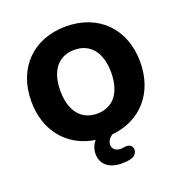

<svg xmlns="http://www.w3.org/2000/svg" viewBox="-158 -852 1122 1186"><g transform="rotate(-20 403.5 -259.0)"><path d="M441 198C460 198 484 197 507 190C560 173 555 98 492 108C483 110 474 111 466 111C435 111 412 94 412 66C412 45 424 24 447 9C637 -9 762 -149 762 -353C762 -572 618 -716 404 -716C190 -716 46 -572 46 -353C46 -158 161 -21 338 6C319 29 308 57 308 87C308 155 356 198 441 198ZM404 -143C299 -143 237 -221 237 -353C237 -486 299 -562 404 -562C509 -562 571 -485 571 -353C571 -221 509 -143 404 -143Z"/></g></svg>

Font: Nunito Black
Style: Regular
Weight: 900
Designer: Vernon Adams
Foundry: Vernon Adams
Version: Version 3.602